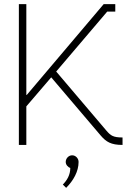

<svg xmlns="http://www.w3.org/2000/svg" viewBox="-20 -699 647 926"><path d="M297 82C297 95 307 107 319 111C319 145 303 171 283 191L299 207C334 172 359 128 359 82C359 65 345 50 328 50C311 50 297 65 297 82ZM109 -241H107V-679H71V0H107V-186L227 -326L466 -45C492 -15 515 0 571 0V-36C526 -36 514 -45 494 -68L251 -354L497 -643H536V-679H480Z"/></svg>

Font: Rawengulk
Style: Regular
Weight: 400
Version: Version 0.9